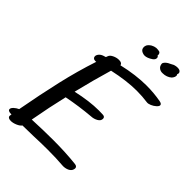

<svg xmlns="http://www.w3.org/2000/svg" viewBox="-309 -1188 1286 1286"><g transform="rotate(45 334.0 -544.5)"><path d="M682 -805Q682 -795 668 -782.5Q654 -770 635.5 -762Q617 -754 604 -756Q556 -763 502 -763Q407 -763 285 -736Q248 -612 212 -464Q328 -490 416 -490Q441 -490 454 -489Q475 -488 475 -470Q475 -450 453.5 -438Q432 -426 409 -425Q302 -416 196 -395Q167 -273 141 -129Q251 -134 340 -134Q458 -134 557 -123Q578 -120 578 -103Q578 -94 572 -83Q562 -68 541.5 -61.5Q521 -55 501 -57Q443 -62 362 -62Q295 -62 227 -59Q159 -57 125 -57Q115 -43 91.5 -33Q68 -23 48 -23Q33 -23 25 -29Q17 -35 19 -46Q19 -49 21 -57H19Q-14 -57 -14 -74Q-14 -85 0 -98Q14 -111 32 -119Q63 -288 96 -431.5Q129 -575 173 -708L165 -707Q153 -707 146.5 -713Q140 -719 140 -728Q140 -740 150 -752Q160 -764 177 -770L196 -776L201 -789Q206 -804 228 -814.5Q250 -825 272 -825Q301 -825 304 -806Q423 -834 525 -834Q593 -834 659 -822Q682 -818 682 -805ZM330 -991Q328 -999 328 -1003Q328 -1009 332 -1021Q339 -1035 358 -1047Q374 -1056 391 -1058H399Q410 -1058 422 -1055Q426 -1054 429.5 -1049Q433 -1044 434 -1039Q434 -1033 433 -1030Q433 -1030 433 -1029.5Q433 -1029 434 -1029Q443 -1023 443 -1013Q443 -998 427 -987Q396 -966 372 -966Q362 -966 350 -971Q334 -978 330 -991ZM619 -1024Q620 -1008 605 -991Q593 -980 576.5 -974Q560 -968 543 -968Q520 -966 504 -981Q494 -991 492 -1009Q492 -1018 500.5 -1027Q509 -1036 519 -1042L537 -1051Q540 -1053 556 -1061Q562 -1063 572 -1065Q576 -1066 586 -1066Q608 -1066 615 -1054Q618 -1050 618 -1044Q618 -1039 615 -1033Q617 -1030 619 -1024Z"/></g></svg>

Font: Sedgwick Ave
Style: Regular
Weight: 400
Designer: Kevin Burke, Pedro Vergani
Foundry: Google, Inc.
Version: Version 1.000